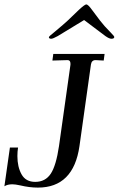

<svg xmlns="http://www.w3.org/2000/svg" viewBox="-28 -842 539 872"><path d="M64 0Q41 -5 28 -5Q6 -5 -8 4L17 -172H54Q51 -154 51 -133Q51 -84 70 -50Q89 -16 132 -16Q178 -16 202.5 -53Q227 -90 240 -179L292 -548V-553Q292 -569 279 -569L210 -567L214 -597H447L443 -567L406 -569Q388 -569 385 -549L333 -179Q306 10 144 10Q106 10 64 0ZM194 -673Q194 -677 221 -698Q264 -734 280 -749L330 -797Q357 -822 364 -822Q372 -822 390 -797L426 -749Q445 -724 475 -694Q491 -678 491 -674Q491 -666 478 -666Q468 -666 451 -678L354 -751L234 -678Q212 -666 205 -666Q194 -666 194 -673Z"/></svg>

Font: Unna
Style: Italic
Weight: 400
Italic angle: -8.05°
Designer: Jorge de Buen Unna
Foundry: Omnibus-Type
Version: Version 2.008